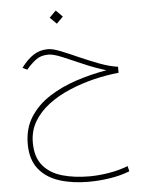

<svg xmlns="http://www.w3.org/2000/svg" viewBox="-60 -610 758 995"><g transform="rotate(-5 319.5 -112.5)"><path d="M267.6 -561.5 301.8 -527.3 267.6 -493.2 233.4 -527.3ZM564 -243.2V-211.9Q500.5 -205.6 434.1 -189.5Q367.7 -173.3 306.2 -147.2Q244.6 -121.1 195.8 -84.2Q147 -47.4 118.4 1Q89.8 49.3 89.8 109.9Q89.8 186 126.5 229.7Q163.1 273.4 225.8 291.5Q288.6 309.6 366.7 309.6Q416 309.6 469 300.8Q522 292 568.4 273.9L575.2 301.3Q530.8 319.3 473.9 328.4Q417 337.4 359.4 337.4Q276.4 337.4 209 315.9Q141.6 294.4 102.3 245.4Q63 196.3 63 114.7Q63 34.2 100.8 -24.9Q138.7 -84 202.1 -124.8Q265.6 -165.5 343.8 -191.2Q421.9 -216.8 502.4 -230.5Q441.4 -249 384 -274.2Q326.7 -299.3 281 -318.4Q235.4 -337.4 210 -337.4Q169.9 -337.4 144.3 -317.6Q118.7 -297.9 98.6 -274.4L94.2 -269L70.3 -280.8L74.7 -286.6Q103.5 -324.2 135.7 -345Q168 -365.7 210.4 -365.7Q234.4 -365.7 275.4 -349.4Q316.4 -333 366.7 -310.5Q417 -288.1 468.3 -268.8Q519.5 -249.5 564 -243.2Z"/></g></svg>

Font: Vazirmatn FD NL Thin
Style: Regular
Weight: 100
Designer: Saber Rastikerdar
Foundry: Saber Rastikerdar
Version: Version 33.003